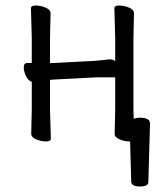

<svg xmlns="http://www.w3.org/2000/svg" viewBox="-20 -504 595 695"><path d="M464 -74Q475 -78 486 -78Q523 -78 523 -57V-56L517 155Q517 171 487 171Q457 171 455 155L451 8H449Q431 8 413 0.5Q395 -7 395 -20L397 -108V-224H328L174 -216L161 -215V-108L164 -2Q164 8 146.5 8Q129 8 111 0.5Q93 -7 93 -20L95 -108V-208Q83 -211 74.5 -228Q66 -245 66 -260.5Q66 -276 79 -276H95V-367L92 -474Q92 -484 109.5 -484Q127 -484 145 -476.5Q163 -469 163 -456L161 -367V-275Q164 -276 168 -276H173L327 -284Q342 -285 356.5 -287Q371 -289 380.5 -289Q390 -289 397 -282V-367L394 -474Q394 -484 411.5 -484Q429 -484 447 -476.5Q465 -469 465 -456L463 -367V-108Z"/></svg>

Font: ToneOZ-Pinyin-WenKai-Regular
Style: Regular
Weight: 400
Designer: Fontworks Inc.
Foundry: ToneOZ
Version: Version 0.240331